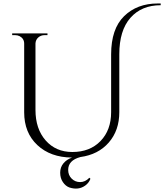

<svg xmlns="http://www.w3.org/2000/svg" viewBox="-20 -892 944 1104"><path d="M372 85Q372 115 392 135Q412 155 441 155Q470 155 494 130L500 136Q491 160 470 175Q431 203 379 186Q357 178 341.5 155Q326 132 326 101Q326 70 344.5 47.5Q363 25 394 14Q270 13 194.5 -58Q119 -129 119 -246V-641Q119 -670 93 -684Q81 -690 66 -690H50V-700H253V-690H237Q215 -690 200 -676.5Q185 -663 184 -642V-260Q184 -151 242.5 -84.5Q301 -18 396 -18Q497 -18 558 -81Q619 -144 619 -247V-579Q619 -726 693.5 -799Q768 -872 887 -872Q895 -872 904 -872V-862Q794 -862 730 -789.5Q666 -717 666 -580V-247Q666 -142 605.5 -72.5Q545 -3 442 11Q372 30 372 85Z"/></svg>

Font: Cinzel Decorative
Style: Regular
Weight: 400
Designer: Natanael Gama
Version: Version 1.001;PS 001.001;hotconv 1.0.56;makeotf.lib2.0.21325